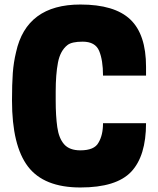

<svg xmlns="http://www.w3.org/2000/svg" viewBox="-20 -814 700 848"><path d="M335 14Q174 14 103.5 -78.5Q33 -171 33 -370Q33 -443 36.5 -491Q40 -539 51 -584Q97 -794 335 -794Q486 -794 555.5 -728Q625 -662 625 -519V-480H435Q435 -548 418 -589Q401 -630 345 -630Q297 -630 278 -615Q246 -590 236 -537.5Q226 -485 226 -410V-370Q226 -302 233 -252.5Q240 -203 263.5 -176.5Q287 -150 335 -150Q397 -150 415 -184Q435 -217 435 -270H625Q625 -125 559.5 -55.5Q494 14 335 14Z"/></svg>

Font: Tanohe Sans ExtraBold
Style: Regular
Weight: 800
Designer: Village Type and Design LLC & Cristiano Sobral
Foundry: Cooper Hewitt Smithsonian Design Museum
Version: Version 1.00;September 29, 2021;FontCreator 13.0.0.2655 64-b